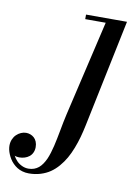

<svg xmlns="http://www.w3.org/2000/svg" viewBox="-257 -516 602 831"><g transform="rotate(10 43.5 -100.0)"><path d="M-145 195Q-138.6 207.1 -129.2 216.9Q-119.9 226.8 -106.1 233.4Q-92.2 240 -77 240Q-63.8 240 -52.4 235.9Q-41.1 231.8 -32.4 224.6Q-23.8 217.5 -16.2 206.4Q-8.8 195.4 -3.2 183.2Q2.2 171 7.2 154.9Q12.2 138.8 15.8 123.4Q19.4 108.1 23.3 88.9Q27.2 69.8 30.2 53.2Q33.1 36.8 37.2 16.4Q41.2 -4 45 -20L143 -440H53V-460H233L135 12Q129 40.5 122.2 65.2Q115.4 89.9 105.4 115.7Q95.4 141.5 83.6 162.2Q71.8 183 55.8 201.6Q39.9 220.2 21.4 232.8Q2.9 245.4 -20.9 252.7Q-44.8 260 -72 260Q-86.8 260 -100.1 256.2Q-113.4 252.4 -123.6 245.9Q-133.8 239.4 -142.3 230.8Q-150.9 222.1 -156.8 212.5Q-162.8 202.9 -166.9 192.8Q-171.1 182.8 -173.1 173.4Q-175 164.1 -175 156Q-175 141.1 -169.6 128.3Q-164.1 115.5 -155.2 107.1Q-146.4 98.6 -135.4 93.8Q-124.4 89 -113 89Q-103.4 89 -94.4 92.3Q-85.5 95.6 -78.2 102Q-70.9 108.4 -66.4 119Q-62 129.6 -62 143Q-62 156.5 -67.1 167.3Q-72.1 178.1 -80.8 184.9Q-89.5 191.8 -100.8 195.4Q-112.1 199 -125 199Q-128.5 199 -134.8 198Q-141.1 197 -145 195Z"/></g></svg>

Font: Bodoni* 11
Style: Italic
Weight: 400
Italic angle: -13°
Version: Version 1.002